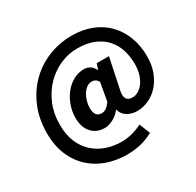

<svg xmlns="http://www.w3.org/2000/svg" viewBox="-177 -866 1257 1234"><g transform="rotate(-30 451.5 -248.5)"><path d="M428 172Q353 172 284.5 149Q216 126 163.5 79Q111 32 80 -38.5Q49 -109 49 -205Q49 -310 85 -395.5Q121 -481 182.5 -542Q244 -603 326 -636Q408 -669 500 -669Q581 -669 646.5 -643Q712 -617 758 -569.5Q804 -522 829 -456.5Q854 -391 854 -313Q854 -244 833 -192.5Q812 -141 779 -106.5Q746 -72 705.5 -55Q665 -38 626 -38Q583 -38 551 -58Q519 -78 511 -114H509Q488 -85 454 -66.5Q420 -48 389 -48Q329 -48 293 -88.5Q257 -129 257 -198Q257 -244 272.5 -288Q288 -332 315 -366.5Q342 -401 379 -422Q416 -443 459 -443Q484 -443 503 -431.5Q522 -420 535 -393H537L551 -435H642L596 -215Q575 -129 642 -129Q664 -129 685.5 -141.5Q707 -154 724 -177.5Q741 -201 751 -234.5Q761 -268 761 -309Q761 -363 746 -412Q731 -461 698 -498.5Q665 -536 613 -558Q561 -580 488 -580Q424 -580 363 -553.5Q302 -527 254 -478.5Q206 -430 177 -361.5Q148 -293 148 -209Q148 -135 171.5 -80Q195 -25 235.5 11Q276 47 328.5 65Q381 83 440 83Q479 83 519.5 72Q560 61 592 44L624 124Q578 149 530 160.5Q482 172 428 172ZM420 -140Q436 -140 451.5 -150Q467 -160 486 -185L510 -320Q495 -349 464 -349Q441 -349 423.5 -335Q406 -321 393.5 -300Q381 -279 374.5 -254Q368 -229 368 -207Q368 -140 420 -140Z"/></g></svg>

Font: Font
Style: ¶
Weight: 700
Designer: Paul D. Hunt
Foundry: Adobe Systems Incorporated
Version: Version 3.000